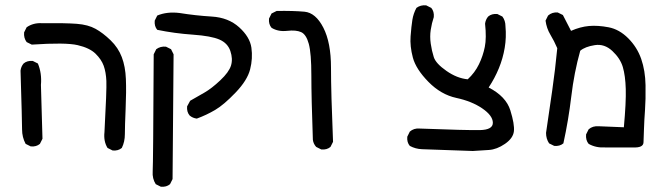

<svg xmlns="http://www.w3.org/2000/svg" viewBox="-20 -455 2540 735"><path d="M411.1 121.1 391.6 111.3Q376 85.9 379.9 50.8Q388.7 -111.3 387.2 -145Q385.7 -178.7 377 -203.1Q368.2 -227.5 345.7 -249.5Q323.2 -271.5 277.3 -282.2Q231.4 -293 101.6 -284.2L82 -293.9Q70.3 -309.6 72.3 -331.1L82 -350.6Q107.4 -368.2 140.6 -366.2Q231.4 -367.2 274.4 -363.8Q317.4 -360.4 345.7 -344.7Q374 -329.1 403.3 -300.8Q432.6 -272.5 446.3 -236.3Q460 -200.2 461.9 -152.8Q463.9 -105.5 460.9 -38.1Q458 29.3 458 58.6Q458 87.9 446.3 111.3Q432.6 123 411.1 121.1ZM97.7 105.5 78.1 95.7Q64.5 70.3 64.5 40.5Q64.5 10.7 58.6 -184.6Q60.5 -200.2 70.3 -211.9Q84 -223.6 105.5 -221.7L125 -211.9Q140.6 -174.8 136.7 -129.9L142.6 76.2L132.8 95.7Q119.1 107.4 97.7 105.5Z M595.7 259.8 576.2 250Q562.5 228.5 564.5 201.2Q566.4 173.8 568.4 -247.1L578.1 -266.6Q593.8 -278.3 615.2 -276.4L634.8 -266.6L644.5 -247.1L640.6 230.5L630.9 250Q617.2 261.7 595.7 259.8ZM733.4 -1Q717.8 -2.9 706.1 -12.7Q694.3 -26.4 696.3 -47.9L708 -69.3Q735.4 -85 762.7 -100.6Q790 -116.2 823.2 -147.5Q856.4 -178.7 864.3 -204.1Q872.1 -229.5 861.8 -259.8Q851.6 -290 819.8 -303.7Q788.1 -317.4 718.3 -322.3Q648.4 -327.1 582 -340.8Q570.3 -354.5 572.3 -376L582 -395.5Q619.1 -411.1 667 -405.3Q727.5 -395.5 791 -391.6Q854.5 -387.7 895.5 -350.6Q936.5 -313.5 942.4 -272.5Q948.2 -231.4 937.5 -189.5Q926.8 -147.5 881.8 -100.6Q836.9 -53.7 803.7 -34.2Q770.5 -14.6 733.4 -1Z M1210 117.2 1190.4 107.4Q1179.7 95.7 1177.7 80.1Q1171.9 -81.1 1171.9 -166Q1171.9 -251 1162.1 -287.1Q1152.3 -323.2 1132.8 -332Q1113.3 -340.8 1079.1 -336.9Q1044.9 -333 1019.5 -348.6Q1007.8 -362.3 1009.8 -383.8L1019.5 -403.3L1039.1 -413.1Q1102.5 -414.1 1145.5 -410.2Q1188.5 -406.2 1217.8 -349.1Q1247.1 -292 1247.1 -196.3Q1247.1 -100.6 1254.9 87.9L1245.1 107.4Q1231.4 119.1 1210 117.2Z M1790 123Q1621.1 117.2 1595.7 116.2Q1570.3 115.2 1548.8 103.5Q1537.1 89.8 1539.1 68.4L1548.8 48.8Q1564.5 35.2 1585.9 37.1Q1766.6 43.9 1816.9 43Q1867.2 42 1866.7 14.6Q1866.2 -12.7 1826.2 -40Q1786.1 -67.4 1727.1 -80.1Q1668 -92.8 1620.1 -141.6Q1572.3 -190.4 1560.5 -234.4Q1548.8 -278.3 1551.8 -316.4Q1554.7 -354.5 1558.6 -378.9Q1562.5 -403.3 1574.2 -424.8Q1589.8 -436.5 1611.3 -434.6L1630.9 -424.8Q1642.6 -411.1 1640.6 -389.6Q1632.8 -366.2 1628.9 -340.8Q1625 -315.4 1628.9 -288.1Q1632.8 -260.7 1640.6 -236.3Q1648.4 -211.9 1689 -183.6Q1729.5 -155.3 1770.5 -151.4Q1797.9 -176.8 1813.5 -209Q1829.1 -241.2 1835.9 -275.4Q1842.8 -309.6 1836.9 -364.3Q1838.9 -379.9 1848.6 -391.6Q1862.3 -403.3 1883.8 -401.4L1903.3 -391.6Q1915 -376 1915 -354.5Q1918.9 -312.5 1912.1 -272Q1905.3 -231.4 1889.6 -193.4Q1874 -155.3 1850.6 -120.1Q1917 -85.9 1933.6 -32.7Q1950.2 20.5 1947.3 47.4Q1944.3 74.2 1913.1 95.7Q1881.8 117.2 1851.6 119.1Q1821.3 121.1 1790 123Z M2295.9 109.4Q2260.7 111.3 2233.4 95.7Q2221.7 82 2223.6 59.6L2233.4 40Q2249 26.4 2272.5 28.3L2368.2 32.2Q2377 -63.5 2375.5 -114.3Q2374 -165 2364.3 -198.2Q2354.5 -231.4 2324.2 -259.8Q2293.9 -288.1 2256.8 -282.2Q2219.7 -276.4 2201.2 -260.7Q2177.7 -176.8 2167 -85.9Q2156.2 4.9 2136.7 93.8Q2123 105.5 2101.6 103.5L2082 93.8Q2070.3 76.2 2070.3 53.7Q2082 -26.4 2093.8 -107.4Q2105.5 -188.5 2113.3 -270.5Q2101.6 -297.9 2086.9 -322.3Q2072.3 -346.7 2068.4 -376L2078.1 -395.5Q2093.8 -409.2 2115.2 -407.2L2134.8 -397.5L2166 -336.9Q2201.2 -352.5 2234.9 -355.5Q2268.6 -358.4 2309.6 -350.6Q2350.6 -342.8 2384.8 -308.6Q2418.9 -274.4 2434.6 -229.5Q2450.2 -184.6 2451.2 -128.9Q2452.1 -73.2 2449.2 -34.2Q2446.3 4.9 2445.3 37.1Q2444.3 69.3 2443.4 90.3Q2442.4 111.3 2403.3 109.4Z"/></svg>

Font: JasonHandwriting1
Style: Regular
Weight: 400
Version: Version 1.48.20